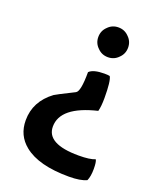

<svg xmlns="http://www.w3.org/2000/svg" viewBox="-127 -500 651 812"><g transform="rotate(20 198.0 -94.5)"><path d="M81 185Q30 144 30 76Q30 -9 104 -64Q109 -68 189 -108Q208 -117 208 -205Q226 -223 276 -223Q292 -223 300 -221Q311 -203 311 -126Q311 -88 305 -66Q147 -28 147 62Q147 140 291 140Q342 140 365 130Q371 140 371 172Q371 205 362 225Q335 238 283 238Q146 238 81 185ZM312 -313Q293 -293 265 -293Q237 -293 218 -313Q198 -332 198 -360Q198 -388 218 -407Q237 -427 265 -427Q293 -427 312 -407Q332 -388 332 -360Q332 -332 312 -313Z"/></g></svg>

Font: Bubblegum Sans
Style: Regular
Weight: 400
Designer: Angel Koziupa and Alejandro Paul
Foundry: Angel Koziupa and Alejandro Paul
Version: Version 1.001